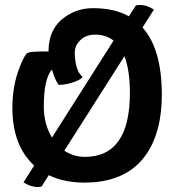

<svg xmlns="http://www.w3.org/2000/svg" viewBox="-20 -708 704 776"><path d="M118 -39Q30 -120 30 -272Q30 -361 59 -435Q79 -487 91 -494Q102 -500 157 -500H176Q176 -594 245 -641Q294 -675 356 -675Q443 -675 501 -642L529 -686Q539 -688 544 -688Q575 -688 602 -669L556 -597Q634 -510 634 -325Q634 -177 573 -87Q494 30 322 30Q239 30 177 0L148 46Q138 48 134 48Q104 48 75 29ZM483 -481 240 -99Q278 -74 323 -74Q505 -74 505 -333Q505 -424 483 -481ZM190 -152 439 -544Q408 -568 365 -568Q326 -568 303 -544Q282 -523 282 -494V-492Q285 -420 313 -398Q313 -390 283 -378Q249 -365 217 -365Q201 -387 190 -427Q157 -390 157 -277Q157 -207 190 -152Z"/></svg>

Font: Bubblegum Sans
Style: Regular
Weight: 400
Designer: Angel Koziupa and Alejandro Paul
Foundry: Angel Koziupa and Alejandro Paul
Version: Version 1.001